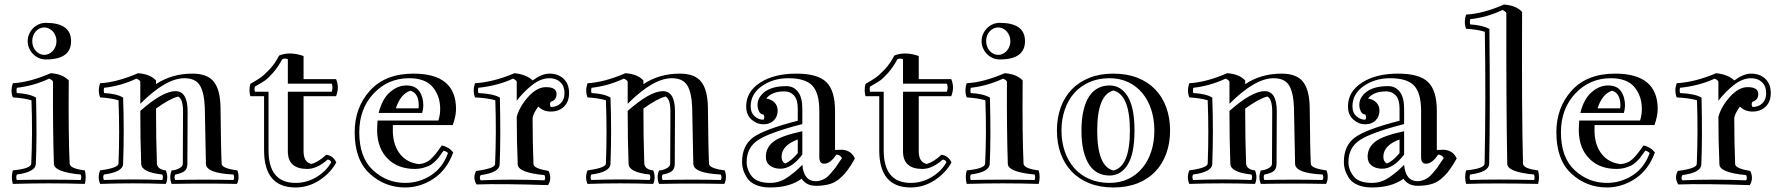

<svg xmlns="http://www.w3.org/2000/svg" viewBox="-20 -786 7811 840"><path d="M180.7 -686Q291 -686 291 -606Q291 -525.9 180.7 -525.9Q164.1 -525.9 149.7 -532.2Q135.3 -538.6 124.5 -549.6Q113.8 -560.5 107.4 -575.2Q101.1 -589.8 101.1 -606Q101.1 -622.1 107.4 -636.7Q113.8 -651.4 124.5 -662.4Q135.3 -673.3 149.7 -679.7Q164.1 -686 180.7 -686ZM135.7 -647.9Q121.1 -630.9 121.1 -606Q121.1 -593.3 125.2 -582.3Q129.4 -571.3 136.7 -563.2Q144 -555.2 153.6 -550.5Q163.1 -545.9 173.8 -545.9Q184.1 -545.9 193.8 -550.5Q203.6 -555.2 210.9 -563.2Q218.3 -571.3 222.7 -582.3Q227.1 -593.3 227.1 -606Q227.1 -618.7 222.7 -629.6Q218.3 -640.6 210.9 -648.7Q203.6 -656.7 193.8 -661.4Q184.1 -666 173.8 -666Q163.6 -666 153.8 -661.6Q144 -657.2 135.7 -647.9ZM333 -22.5Q216.8 -33.2 215.8 -69.3Q210.9 -215.8 211.9 -429.2Q208 -437 194.8 -441.9Q127 -410.2 53.7 -401.9Q50.8 -390.1 53.7 -378.9Q108.9 -376 137.7 -358.9Q142.1 -176.8 136.7 -69.3Q135.7 -33.2 53.7 -22.5Q48.8 -10.3 53.7 1.5Q193.8 -1.5 333 1.5Q337.9 -10.3 333 -22.5ZM351.1 -40.5Q358.9 -10.3 351.1 18.6Q193.8 13.7 36.1 18.6Q27.8 -10.3 36.1 -40.5Q115.7 -48.3 116.7 -70.3Q123 -207 117.7 -347.2Q85 -356.9 36.1 -359.9Q24.9 -389.2 36.1 -421.9Q109.9 -425.8 202.1 -465.8Q254.9 -461.9 280.8 -434.1Q278.8 -193.8 284.7 -70.3Q286.1 -48.3 351.1 -40.5Z M746.6 -22.5Q740.7 -11.2 746.6 1.5Q873.5 -1.5 1001 1.5Q1007.8 -10.3 1001 -22.5Q881.8 -28.3 880.9 -69.3L876 -314.9Q873.5 -381.8 854.2 -412.8Q835 -443.8 786.6 -443.8Q705.6 -443.8 593.8 -332V-429.2Q589.8 -437 576.7 -441.9Q508.8 -410.2 435.5 -401.9Q432.6 -390.1 435.5 -378.9Q491.7 -376 518.6 -358.9Q523.9 -212.9 518.6 -69.3Q517.6 -33.2 434.6 -22.5Q428.7 -11.2 434.6 1.5Q561.5 -3.4 689.9 1.5Q695.8 -11.2 689.9 -22.5Q598.6 -32.2 597.7 -69.3Q593.8 -170.9 593.8 -300.8Q691.9 -387.2 747.6 -387.2Q800.8 -387.2 800.8 -298.8L799.8 -69.3Q799.8 -45.4 785.2 -35.9Q770.5 -26.4 746.6 -22.5ZM731 18.6Q718.8 -10.3 731 -40.5Q746.6 -40.5 763.2 -49.1Q779.8 -57.6 779.8 -69.3L780.8 -298.8Q780.8 -352.1 759.8 -363.8Q723.6 -355 662.6 -311Q662.6 -176.8 666.5 -70.3Q668.9 -44.4 705.6 -40.5Q717.8 -10.3 705.6 18.6Q562.5 13.7 418 18.6Q405.8 -10.3 418 -40.5Q497.6 -51.3 498.5 -70.3Q503.9 -208 498.5 -347.2Q465.8 -356.9 418 -359.9Q406.7 -389.2 418 -421.9Q491.7 -425.8 584 -465.8Q636.7 -461.9 662.6 -434.1V-418Q731.9 -463.9 821.8 -463.9Q887.7 -463.9 915.8 -428Q943.8 -392.1 944.8 -314.9Q946.8 -121.1 949.7 -69.3Q950.7 -49.3 1018.6 -40.5Q1029.8 -8.3 1016.6 18.6Q873.5 15.6 731 18.6Z M1239.3 -384.8H1431.2Q1438 -403.8 1431.2 -419.9H1239.3V-526.9Q1227.1 -532.2 1214.8 -526.9Q1196.8 -493.2 1174.8 -468Q1152.8 -442.9 1137.9 -432.9Q1123 -422.9 1095.2 -407.2Q1091.8 -397 1095.2 -384.8H1154.8V-128.9Q1154.8 14.2 1272.9 14.2Q1323.2 14.2 1365.7 -12Q1408.2 -38.1 1429.2 -76.2Q1424.8 -86.9 1413.1 -87.9Q1367.2 -46.9 1324.2 -46.9Q1239.3 -46.9 1239.3 -124ZM1407.2 -108.9Q1438 -105 1451.2 -75.2Q1425.8 -28.8 1377.4 2.7Q1329.1 34.2 1272.9 34.2Q1135.3 34.2 1135.3 -128.9V-365.2H1075.2Q1067.9 -391.1 1075.2 -418.9Q1105 -436 1120.6 -447Q1136.2 -458 1159.7 -482.9Q1183.1 -507.8 1201.2 -543Q1247.1 -562 1308.1 -541V-439.9H1450.2Q1465.8 -403.8 1450.2 -365.2H1308.1V-124Q1308.1 -77.1 1341.8 -68.8Q1371.1 -75.2 1407.2 -108.9Z M1757.8 -412.1Q1796.9 -412.1 1814.5 -387Q1832 -361.8 1832 -324.2Q1832 -310.1 1827.1 -292H1636.7Q1651.9 -353 1685.8 -382.6Q1719.7 -412.1 1757.8 -412.1ZM1631.8 -258.8H1897.9Q1905.8 -283.2 1905.8 -309.1Q1905.8 -366.2 1873.3 -405Q1840.8 -443.8 1770 -443.8Q1677.7 -443.8 1614.7 -377Q1551.8 -310.1 1551.8 -207Q1551.8 -97.2 1611.8 -41.5Q1671.9 14.2 1752.9 14.2Q1813 14.2 1864.5 -18.3Q1916 -50.8 1939.9 -116.2Q1933.1 -124 1920.9 -127Q1918.9 -124 1909.4 -111.1Q1899.9 -98.1 1895.5 -92.5Q1891.1 -86.9 1879.6 -76.4Q1868.2 -65.9 1857.7 -61Q1847.2 -56.2 1831.1 -51.5Q1814.9 -46.9 1795.9 -46.9Q1720.7 -46.9 1676.3 -91.6Q1631.8 -136.2 1629.9 -211.9Q1629.9 -229 1631.8 -258.8ZM1913.1 -149.9Q1943.8 -143.1 1962.9 -119.1Q1935.1 -43 1877 -4.4Q1818.8 34.2 1752.9 34.2Q1663.1 34.2 1597.4 -26.4Q1531.7 -86.9 1531.7 -207Q1531.7 -315.9 1598.9 -389.9Q1666 -463.9 1789.1 -463.9Q1975.1 -463.9 1975.1 -309.1Q1975.1 -278.8 1960.9 -238.8H1698.7V-207Q1701.2 -147.9 1731 -111.1Q1760.7 -74.2 1813 -67.9Q1843.8 -70.8 1863.8 -88.9Q1883.8 -106.9 1913.1 -149.9ZM1812 -324.2Q1812 -377.9 1775.9 -389.2Q1732.9 -376 1711.9 -312H1811Q1811 -314 1811.5 -317.9Q1812 -321.8 1812 -324.2Z M2240.7 -274.9Q2252.9 -319.8 2291 -362.3Q2329.1 -404.8 2368.7 -404.8Q2415 -404.8 2415 -375Q2415 -348.1 2389.6 -340.8Q2382.8 -331.1 2389.6 -317.9Q2416 -317.9 2432.9 -334Q2449.7 -350.1 2449.7 -378.9Q2449.7 -409.2 2431.4 -426.5Q2413.1 -443.8 2383.8 -443.8Q2345.7 -443.8 2307.4 -413.3Q2269 -382.8 2240.7 -345.2V-429.2Q2236.8 -437 2224.1 -441.9Q2158.7 -411.1 2072.8 -401.9Q2069.8 -390.1 2072.8 -378.9Q2138.7 -376 2167 -358.9Q2170.9 -176.8 2166 -66.9Q2165 -30.8 2083 -20Q2075.7 -6.8 2083 2.9Q2210.9 -2.9 2361.8 2.9Q2368.7 -6.8 2361.8 -20Q2246.1 -30.8 2245.1 -66.9Q2240.7 -166 2240.7 -274.9ZM2314 -67.9Q2314.9 -48.8 2379.9 -38.1Q2396 -5.9 2377.9 23.9Q2170.9 17.1 2064.9 21Q2046.9 -7.8 2063 -38.1Q2145 -48.8 2146 -67.9Q2151.9 -207 2147 -347.2Q2114.7 -356.9 2058.1 -359.9Q2046.9 -389.2 2058.1 -421.9Q2139.6 -426.8 2231 -465.8Q2283.7 -460 2310.1 -434.1Q2351.1 -463.9 2383.8 -463.9Q2421.9 -463.9 2445.8 -441.4Q2469.7 -418.9 2469.7 -378.9Q2469.7 -340.8 2447.3 -319.3Q2424.8 -297.9 2389.6 -297.9Q2356.9 -297.9 2335 -319.8Q2314.9 -293 2310.1 -271Q2310.1 -165 2314 -67.9Z M2878.9 -22.5Q2873 -11.2 2878.9 1.5Q3005.9 -1.5 3133.3 1.5Q3140.1 -10.3 3133.3 -22.5Q3014.2 -28.3 3013.2 -69.3L3008.3 -314.9Q3005.9 -381.8 2986.6 -412.8Q2967.3 -443.8 2918.9 -443.8Q2837.9 -443.8 2726.1 -332V-429.2Q2722.2 -437 2709 -441.9Q2641.1 -410.2 2567.9 -401.9Q2564.9 -390.1 2567.9 -378.9Q2624 -376 2650.9 -358.9Q2656.2 -212.9 2650.9 -69.3Q2649.9 -33.2 2566.9 -22.5Q2561 -11.2 2566.9 1.5Q2693.8 -3.4 2822.3 1.5Q2828.1 -11.2 2822.3 -22.5Q2731 -32.2 2730 -69.3Q2726.1 -170.9 2726.1 -300.8Q2824.2 -387.2 2879.9 -387.2Q2933.1 -387.2 2933.1 -298.8L2932.1 -69.3Q2932.1 -45.4 2917.5 -35.9Q2902.8 -26.4 2878.9 -22.5ZM2863.3 18.6Q2851.1 -10.3 2863.3 -40.5Q2878.9 -40.5 2895.5 -49.1Q2912.1 -57.6 2912.1 -69.3L2913.1 -298.8Q2913.1 -352.1 2892.1 -363.8Q2856 -355 2794.9 -311Q2794.9 -176.8 2798.8 -70.3Q2801.3 -44.4 2837.9 -40.5Q2850.1 -10.3 2837.9 18.6Q2694.8 13.7 2550.3 18.6Q2538.1 -10.3 2550.3 -40.5Q2629.9 -51.3 2630.9 -70.3Q2636.2 -208 2630.9 -347.2Q2598.1 -356.9 2550.3 -359.9Q2539.1 -389.2 2550.3 -421.9Q2624 -425.8 2716.3 -465.8Q2769 -461.9 2794.9 -434.1V-418Q2864.3 -463.9 2954.1 -463.9Q3020 -463.9 3048.1 -428Q3076.2 -392.1 3077.1 -314.9Q3079.1 -121.1 3082 -69.3Q3083 -49.3 3150.9 -40.5Q3162.1 -8.3 3148.9 18.6Q3005.9 15.6 2863.3 18.6Z M3332.5 -355Q3355.5 -351.1 3368.9 -337.2Q3382.3 -323.2 3382.3 -301.8Q3382.3 -275.9 3365.2 -259Q3348.1 -242.2 3320.3 -242.2Q3291.5 -242.2 3268.1 -262.7Q3244.6 -283.2 3244.6 -320.8Q3244.6 -384.8 3305.4 -424.3Q3366.2 -463.9 3464.4 -463.9Q3557.6 -463.9 3595.5 -426.5Q3633.3 -389.2 3633.3 -300.8V-129.9L3664.6 -130.9Q3704.6 -127.9 3720.2 -92.8L3704.6 -65.9Q3689.5 -43 3679.4 -30.5Q3669.4 -18.1 3650.9 -2.4Q3632.3 13.2 3607.4 20Q3582.5 26.9 3549.3 26.9Q3508.3 26.9 3487.3 -3.9Q3434.6 34.2 3349.6 34.2Q3312.5 34.2 3286.4 22.7Q3260.3 11.2 3248.3 -7.8Q3236.3 -26.9 3231.4 -43.5Q3226.6 -60.1 3226.6 -77.1Q3226.6 -148.9 3274.9 -184.6Q3323.2 -220.2 3470.2 -257.8V-311Q3470.2 -350.1 3453.9 -368.2Q3437.5 -386.2 3411.6 -386.2Q3356.4 -386.2 3332.5 -355ZM3490.2 -211.9V-109.9Q3443.4 -47.9 3394.5 -47.9Q3366.2 -47.9 3348.4 -61.5Q3330.6 -75.2 3330.6 -100.1Q3330.6 -140.1 3363.5 -166Q3396.5 -191.9 3490.2 -211.9ZM3470.2 -116.2V-175.8Q3399.4 -149.9 3399.4 -100.1Q3399.4 -79.1 3414.6 -70.8Q3440.4 -80.1 3470.2 -116.2ZM3320.3 -285.2Q3303.2 -285.2 3296.4 -310.1Q3286.6 -350.1 3320.3 -379.9Q3353.5 -409.2 3420.4 -409.2Q3452.1 -409.2 3471.2 -384.5Q3490.2 -359.9 3490.2 -311V-243.2Q3346.2 -206.1 3296.4 -173.1Q3246.6 -140.1 3246.6 -77.1Q3246.6 -43.9 3269 -14.9Q3291.5 14.2 3349.6 14.2Q3372.6 14.2 3392.8 6.8Q3413.1 -0.5 3434.8 -16.8Q3456.5 -33.2 3461.4 -37.6Q3466.3 -42 3477.8 -53Q3489.3 -64 3490.2 -64.9Q3496.6 6.8 3549.3 6.8Q3562.5 6.8 3579.6 0Q3596.7 -6.8 3614 -26.9Q3631.3 -46.9 3636 -53.5Q3640.6 -60.1 3649.9 -74.5Q3659.2 -88.9 3663.6 -94.2Q3657.2 -107.9 3639.2 -109.9Q3612.3 -68.8 3584.5 -69.8Q3564.5 -70.8 3564.5 -98.1V-300.8Q3564.5 -378.9 3533.9 -411.4Q3503.4 -443.8 3429.2 -443.8Q3362.3 -443.8 3313.2 -409.4Q3264.2 -375 3264.2 -320.8Q3264.2 -293 3281.2 -277.6Q3298.3 -262.2 3320.3 -262.2Q3327.1 -272 3320.3 -285.2Z M3930.7 -384.8H4122.6Q4129.4 -403.8 4122.6 -419.9H3930.7V-526.9Q3918.5 -532.2 3906.2 -526.9Q3888.2 -493.2 3866.2 -468Q3844.2 -442.9 3829.3 -432.9Q3814.5 -422.9 3786.6 -407.2Q3783.2 -397 3786.6 -384.8H3846.2V-128.9Q3846.2 14.2 3964.4 14.2Q4014.6 14.2 4057.1 -12Q4099.6 -38.1 4120.6 -76.2Q4116.2 -86.9 4104.5 -87.9Q4058.6 -46.9 4015.6 -46.9Q3930.7 -46.9 3930.7 -124ZM4098.6 -108.9Q4129.4 -105 4142.6 -75.2Q4117.2 -28.8 4068.8 2.7Q4020.5 34.2 3964.4 34.2Q3826.7 34.2 3826.7 -128.9V-365.2H3766.6Q3759.3 -391.1 3766.6 -418.9Q3796.4 -436 3812 -447Q3827.6 -458 3851.1 -482.9Q3874.5 -507.8 3892.6 -543Q3938.5 -562 3999.5 -541V-439.9H4141.6Q4157.2 -403.8 4141.6 -365.2H3999.5V-124Q3999.5 -77.1 4033.2 -68.8Q4062.5 -75.2 4098.6 -108.9Z M4354 -686Q4464.4 -686 4464.4 -606Q4464.4 -525.9 4354 -525.9Q4337.4 -525.9 4323 -532.2Q4308.6 -538.6 4297.9 -549.6Q4287.1 -560.5 4280.8 -575.2Q4274.4 -589.8 4274.4 -606Q4274.4 -622.1 4280.8 -636.7Q4287.1 -651.4 4297.9 -662.4Q4308.6 -673.3 4323 -679.7Q4337.4 -686 4354 -686ZM4309.1 -647.9Q4294.4 -630.9 4294.4 -606Q4294.4 -593.3 4298.6 -582.3Q4302.7 -571.3 4310.1 -563.2Q4317.4 -555.2 4326.9 -550.5Q4336.4 -545.9 4347.2 -545.9Q4357.4 -545.9 4367.2 -550.5Q4377 -555.2 4384.3 -563.2Q4391.6 -571.3 4396 -582.3Q4400.4 -593.3 4400.4 -606Q4400.4 -618.7 4396 -629.6Q4391.6 -640.6 4384.3 -648.7Q4377 -656.7 4367.2 -661.4Q4357.4 -666 4347.2 -666Q4336.9 -666 4327.1 -661.6Q4317.4 -657.2 4309.1 -647.9ZM4506.3 -22.5Q4390.1 -33.2 4389.2 -69.3Q4384.3 -215.8 4385.3 -429.2Q4381.3 -437 4368.2 -441.9Q4300.3 -410.2 4227.1 -401.9Q4224.1 -390.1 4227.1 -378.9Q4282.2 -376 4311 -358.9Q4315.4 -176.8 4310.1 -69.3Q4309.1 -33.2 4227.1 -22.5Q4222.2 -10.3 4227.1 1.5Q4367.2 -1.5 4506.3 1.5Q4511.2 -10.3 4506.3 -22.5ZM4524.4 -40.5Q4532.2 -10.3 4524.4 18.6Q4367.2 13.7 4209.5 18.6Q4201.2 -10.3 4209.5 -40.5Q4289.1 -48.3 4290 -70.3Q4296.4 -207 4291 -347.2Q4258.3 -356.9 4209.5 -359.9Q4198.2 -389.2 4209.5 -421.9Q4283.2 -425.8 4375.5 -465.8Q4428.2 -461.9 4454.1 -434.1Q4452.1 -193.8 4458 -70.3Q4459.5 -48.3 4524.4 -40.5Z M4834 -412.1Q4884.3 -412.1 4913.8 -364Q4943.4 -315.9 4943.4 -214.8Q4943.4 -113.8 4913.8 -65.9Q4884.3 -18.1 4834 -18.1Q4806.2 -18.1 4783.4 -29.8Q4760.7 -41.5 4744.9 -65.9Q4729 -90.3 4720.2 -127.2Q4711.4 -164.1 4711.4 -214.8Q4711.4 -265.1 4720.2 -302.5Q4729 -339.8 4744.9 -364Q4760.7 -388.2 4783.4 -400.1Q4806.2 -412.1 4834 -412.1ZM4834 14.2Q4879.4 14.2 4915.5 -2.9Q4951.7 -20 4977.3 -50.5Q5002.9 -81.1 5016.6 -123Q5030.3 -165 5030.3 -214.8Q5030.3 -264.6 5016.6 -306.6Q5002.9 -348.6 4977.3 -379.2Q4951.7 -409.7 4915.5 -426.8Q4879.4 -443.8 4834 -443.8Q4785.6 -443.8 4746.6 -426.8Q4707.5 -409.7 4680.4 -379.4Q4653.3 -349.1 4638.7 -306.9Q4624 -264.6 4624 -214.8Q4624 -164.6 4638.7 -122.6Q4653.3 -80.6 4680.4 -50Q4707.5 -19.5 4746.6 -2.7Q4785.6 14.2 4834 14.2ZM4851.1 -463.9Q4910.2 -463.9 4956.3 -445.8Q5002.4 -427.7 5034.2 -394.8Q5065.9 -361.8 5082.5 -315.9Q5099.1 -270 5099.1 -214.8Q5099.1 -160.2 5082.5 -114.3Q5065.9 -68.4 5034.4 -35.4Q5002.9 -2.4 4956.5 15.9Q4910.2 34.2 4851.1 34.2Q4792.5 34.2 4746.3 15.9Q4700.2 -2.4 4668.7 -35.4Q4637.2 -68.4 4620.6 -114Q4604 -159.7 4604 -214.8Q4604 -270 4620.6 -315.9Q4637.2 -361.8 4668.9 -394.8Q4700.7 -427.7 4746.6 -445.8Q4792.5 -463.9 4851.1 -463.9ZM4780.3 -214.8Q4780.3 -57.1 4851.1 -40Q4923.3 -57.1 4923.3 -214.8Q4923.3 -371.1 4851.1 -390.1Q4780.3 -371.1 4780.3 -214.8Z M5511.7 -22.5Q5505.9 -11.2 5511.7 1.5Q5638.7 -1.5 5766.1 1.5Q5772.9 -10.3 5766.1 -22.5Q5647 -28.3 5646 -69.3L5641.1 -314.9Q5638.7 -381.8 5619.4 -412.8Q5600.1 -443.8 5551.8 -443.8Q5470.7 -443.8 5358.9 -332V-429.2Q5355 -437 5341.8 -441.9Q5273.9 -410.2 5200.7 -401.9Q5197.8 -390.1 5200.7 -378.9Q5256.8 -376 5283.7 -358.9Q5289.1 -212.9 5283.7 -69.3Q5282.7 -33.2 5199.7 -22.5Q5193.8 -11.2 5199.7 1.5Q5326.7 -3.4 5455.1 1.5Q5460.9 -11.2 5455.1 -22.5Q5363.8 -32.2 5362.8 -69.3Q5358.9 -170.9 5358.9 -300.8Q5457 -387.2 5512.7 -387.2Q5565.9 -387.2 5565.9 -298.8L5564.9 -69.3Q5564.9 -45.4 5550.3 -35.9Q5535.6 -26.4 5511.7 -22.5ZM5496.1 18.6Q5483.9 -10.3 5496.1 -40.5Q5511.7 -40.5 5528.3 -49.1Q5544.9 -57.6 5544.9 -69.3L5545.9 -298.8Q5545.9 -352.1 5524.9 -363.8Q5488.8 -355 5427.7 -311Q5427.7 -176.8 5431.6 -70.3Q5434.1 -44.4 5470.7 -40.5Q5482.9 -10.3 5470.7 18.6Q5327.6 13.7 5183.1 18.6Q5170.9 -10.3 5183.1 -40.5Q5262.7 -51.3 5263.7 -70.3Q5269 -208 5263.7 -347.2Q5231 -356.9 5183.1 -359.9Q5171.9 -389.2 5183.1 -421.9Q5256.8 -425.8 5349.1 -465.8Q5401.9 -461.9 5427.7 -434.1V-418Q5497.1 -463.9 5586.9 -463.9Q5652.8 -463.9 5680.9 -428Q5709 -392.1 5710 -314.9Q5711.9 -121.1 5714.8 -69.3Q5715.8 -49.3 5783.7 -40.5Q5794.9 -8.3 5781.7 18.6Q5638.7 15.6 5496.1 18.6Z M5965.3 -355Q5988.3 -351.1 6001.7 -337.2Q6015.1 -323.2 6015.1 -301.8Q6015.1 -275.9 5998 -259Q5981 -242.2 5953.1 -242.2Q5924.3 -242.2 5900.9 -262.7Q5877.4 -283.2 5877.4 -320.8Q5877.4 -384.8 5938.2 -424.3Q5999 -463.9 6097.2 -463.9Q6190.4 -463.9 6228.3 -426.5Q6266.1 -389.2 6266.1 -300.8V-129.9L6297.4 -130.9Q6337.4 -127.9 6353 -92.8L6337.4 -65.9Q6322.3 -43 6312.3 -30.5Q6302.2 -18.1 6283.7 -2.4Q6265.1 13.2 6240.2 20Q6215.3 26.9 6182.1 26.9Q6141.1 26.9 6120.1 -3.9Q6067.4 34.2 5982.4 34.2Q5945.3 34.2 5919.2 22.7Q5893.1 11.2 5881.1 -7.8Q5869.1 -26.9 5864.3 -43.5Q5859.4 -60.1 5859.4 -77.1Q5859.4 -148.9 5907.7 -184.6Q5956.1 -220.2 6103 -257.8V-311Q6103 -350.1 6086.7 -368.2Q6070.3 -386.2 6044.4 -386.2Q5989.3 -386.2 5965.3 -355ZM6123 -211.9V-109.9Q6076.2 -47.9 6027.3 -47.9Q5999 -47.9 5981.2 -61.5Q5963.4 -75.2 5963.4 -100.1Q5963.4 -140.1 5996.3 -166Q6029.3 -191.9 6123 -211.9ZM6103 -116.2V-175.8Q6032.2 -149.9 6032.2 -100.1Q6032.2 -79.1 6047.4 -70.8Q6073.2 -80.1 6103 -116.2ZM5953.1 -285.2Q5936 -285.2 5929.2 -310.1Q5919.4 -350.1 5953.1 -379.9Q5986.3 -409.2 6053.2 -409.2Q6085 -409.2 6104 -384.5Q6123 -359.9 6123 -311V-243.2Q5979 -206.1 5929.2 -173.1Q5879.4 -140.1 5879.4 -77.1Q5879.4 -43.9 5901.9 -14.9Q5924.3 14.2 5982.4 14.2Q6005.4 14.2 6025.6 6.8Q6045.9 -0.5 6067.6 -16.8Q6089.4 -33.2 6094.2 -37.6Q6099.1 -42 6110.6 -53Q6122.1 -64 6123 -64.9Q6129.4 6.8 6182.1 6.8Q6195.3 6.8 6212.4 0Q6229.5 -6.8 6246.8 -26.9Q6264.2 -46.9 6268.8 -53.5Q6273.4 -60.1 6282.7 -74.5Q6292 -88.9 6296.4 -94.2Q6290 -107.9 6272 -109.9Q6245.1 -68.8 6217.3 -69.8Q6197.3 -70.8 6197.3 -98.1V-300.8Q6197.3 -378.9 6166.7 -411.4Q6136.2 -443.8 6062 -443.8Q5995.1 -443.8 5946 -409.4Q5897 -375 5897 -320.8Q5897 -293 5914.1 -277.6Q5931.2 -262.2 5953.1 -262.2Q5960 -272 5953.1 -285.2Z M6691.4 -22.5Q6575.2 -33.2 6574.2 -69.3Q6569.3 -339.8 6570.3 -729Q6566.4 -736.8 6553.2 -742.2Q6485.4 -710 6412.1 -702.1Q6409.2 -689.9 6412.1 -679.2Q6467.3 -675.8 6496.1 -659.2Q6500 -292 6495.1 -69.3Q6494.1 -33.2 6412.1 -22.5Q6407.2 -10.3 6412.1 1.5Q6525.4 -2.4 6691.4 1.5Q6696.3 -10.3 6691.4 -22.5ZM6709 -40.5Q6717.3 -10.3 6709 18.6Q6521 14.6 6394 18.6Q6386.2 -10.3 6394 -40.5Q6474.1 -48.3 6475.1 -70.3Q6481 -356.9 6476.1 -647Q6443.4 -657.2 6394 -660.2Q6383.3 -689 6394 -722.2Q6468.3 -726.1 6560.1 -766.1Q6613.3 -762.2 6639.2 -733.9Q6637.2 -298.8 6643.1 -70.3Q6644 -48.3 6709 -40.5Z M7015.1 -412.1Q7054.2 -412.1 7071.8 -387Q7089.4 -361.8 7089.4 -324.2Q7089.4 -310.1 7084.5 -292H6894Q6909.2 -353 6943.1 -382.6Q6977.1 -412.1 7015.1 -412.1ZM6889.2 -258.8H7155.3Q7163.1 -283.2 7163.1 -309.1Q7163.1 -366.2 7130.6 -405Q7098.1 -443.8 7027.3 -443.8Q6935.1 -443.8 6872.1 -377Q6809.1 -310.1 6809.1 -207Q6809.1 -97.2 6869.1 -41.5Q6929.2 14.2 7010.3 14.2Q7070.3 14.2 7121.8 -18.3Q7173.3 -50.8 7197.3 -116.2Q7190.4 -124 7178.2 -127Q7176.3 -124 7166.7 -111.1Q7157.2 -98.1 7152.8 -92.5Q7148.4 -86.9 7137 -76.4Q7125.5 -65.9 7115 -61Q7104.5 -56.2 7088.4 -51.5Q7072.3 -46.9 7053.2 -46.9Q6978 -46.9 6933.6 -91.6Q6889.2 -136.2 6887.2 -211.9Q6887.2 -229 6889.2 -258.8ZM7170.4 -149.9Q7201.2 -143.1 7220.2 -119.1Q7192.4 -43 7134.3 -4.4Q7076.2 34.2 7010.3 34.2Q6920.4 34.2 6854.7 -26.4Q6789.1 -86.9 6789.1 -207Q6789.1 -315.9 6856.2 -389.9Q6923.3 -463.9 7046.4 -463.9Q7232.4 -463.9 7232.4 -309.1Q7232.4 -278.8 7218.3 -238.8H6956.1V-207Q6958.5 -147.9 6988.3 -111.1Q7018.1 -74.2 7070.3 -67.9Q7101.1 -70.8 7121.1 -88.9Q7141.1 -106.9 7170.4 -149.9ZM7069.3 -324.2Q7069.3 -377.9 7033.2 -389.2Q6990.2 -376 6969.2 -312H7068.4Q7068.4 -314 7068.8 -317.9Q7069.3 -321.8 7069.3 -324.2Z M7498 -274.9Q7510.3 -319.8 7548.3 -362.3Q7586.4 -404.8 7626 -404.8Q7672.4 -404.8 7672.4 -375Q7672.4 -348.1 7647 -340.8Q7640.1 -331.1 7647 -317.9Q7673.3 -317.9 7690.2 -334Q7707 -350.1 7707 -378.9Q7707 -409.2 7688.7 -426.5Q7670.4 -443.8 7641.1 -443.8Q7603 -443.8 7564.7 -413.3Q7526.4 -382.8 7498 -345.2V-429.2Q7494.1 -437 7481.4 -441.9Q7416 -411.1 7330.1 -401.9Q7327.1 -390.1 7330.1 -378.9Q7396 -376 7424.3 -358.9Q7428.2 -176.8 7423.3 -66.9Q7422.4 -30.8 7340.3 -20Q7333 -6.8 7340.3 2.9Q7468.3 -2.9 7619.1 2.9Q7626 -6.8 7619.1 -20Q7503.4 -30.8 7502.4 -66.9Q7498 -166 7498 -274.9ZM7571.3 -67.9Q7572.3 -48.8 7637.2 -38.1Q7653.3 -5.9 7635.3 23.9Q7428.2 17.1 7322.3 21Q7304.2 -7.8 7320.3 -38.1Q7402.3 -48.8 7403.3 -67.9Q7409.2 -207 7404.3 -347.2Q7372.1 -356.9 7315.4 -359.9Q7304.2 -389.2 7315.4 -421.9Q7397 -426.8 7488.3 -465.8Q7541 -460 7567.4 -434.1Q7608.4 -463.9 7641.1 -463.9Q7679.2 -463.9 7703.1 -441.4Q7727.1 -418.9 7727.1 -378.9Q7727.1 -340.8 7704.6 -319.3Q7682.1 -297.9 7647 -297.9Q7614.3 -297.9 7592.3 -319.8Q7572.3 -293 7567.4 -271Q7567.4 -165 7571.3 -67.9Z"/></svg>

Font: Jacques Francois Shadow
Style: Regular
Weight: 400
Designer: Alexei Vanyashin, Nikita Kanarev (i@xarsok.ru)
Foundry: Cyreal (www.cyreal.org)
Version: Version 1.003